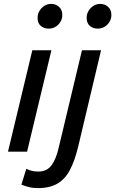

<svg xmlns="http://www.w3.org/2000/svg" viewBox="-20 -779 592 986"><path d="M21 0 146 -521H244L119 0ZM230 -632Q206 -632 189.5 -646Q173 -660 173 -687Q173 -708 183.5 -724.5Q194 -741 209.5 -750Q225 -759 243 -759Q266 -759 283 -744Q300 -729 300 -702Q300 -682 289.5 -665.5Q279 -649 263.5 -640.5Q248 -632 230 -632ZM175 187Q149 187 127.5 181.5Q106 176 90 169L115 88Q130 95 144 98.5Q158 102 176 102Q222 102 245.5 68.5Q269 35 281 -19L401 -521H499L381 -24Q364 46 339.5 93Q315 140 275.5 163.5Q236 187 175 187ZM482 -632Q458 -632 441.5 -646Q425 -660 425 -687Q425 -708 435.5 -724.5Q446 -741 461.5 -750Q477 -759 495 -759Q518 -759 535 -744Q552 -729 552 -702Q552 -682 541.5 -665.5Q531 -649 515.5 -640.5Q500 -632 482 -632Z"/></svg>

Font: Ubuntu Sans Medium
Style: Italic
Weight: 500
Italic angle: -13.5°
Designer: Dalton Maag Ltd
Foundry: Dalton Maag Ltd
Version: Version 1.006